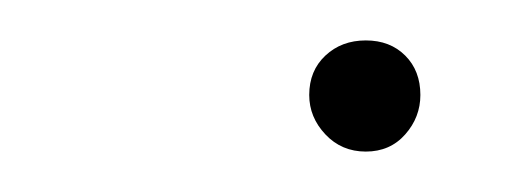

<svg xmlns="http://www.w3.org/2000/svg" viewBox="-20 -90 255 95"><path d="M161 -15Q149 -15 141 -23.5Q133 -32 133 -43Q133 -55 141 -62.5Q149 -70 161 -70Q173 -70 180.5 -62.5Q188 -55 188 -43Q188 -32 180.5 -23.5Q173 -15 161 -15Z"/></svg>

Font: Meow Script
Style: Regular
Weight: 400
Designer: Robert E. Leuschke
Foundry: Robert E. Leuschke
Version: Version 1.010; ttfautohint (v1.8.3)